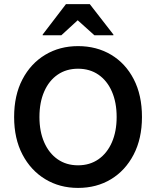

<svg xmlns="http://www.w3.org/2000/svg" viewBox="-20 -911 765 941"><path d="M362.5 10Q272.5 10 201.7 -32.9Q130.8 -75.8 90 -153.8Q49.2 -231.7 49.2 -337.5Q49.2 -444.2 90 -522.1Q130.8 -600 201.7 -642.5Q272.5 -685 362.5 -685Q453.3 -685 524.2 -642.9Q595 -600.8 635.4 -522.9Q675.8 -445 675.8 -337.5Q675.8 -231.7 635 -153.3Q594.2 -75 523.8 -32.5Q453.3 10 362.5 10ZM362.5 -100.8Q420 -100.8 462.5 -130.4Q505 -160 528.3 -213.3Q551.7 -266.7 551.7 -337.5Q551.7 -409.2 528.3 -462.5Q505 -515.8 462.5 -545Q420 -574.2 362.5 -574.2Q305 -574.2 262.5 -545Q220 -515.8 196.7 -462.5Q173.3 -409.2 173.3 -337.5Q173.3 -266.7 196.7 -213.3Q220 -160 262.5 -130.4Q305 -100.8 362.5 -100.8ZM189.2 -738.3V-741.7L303.3 -890.8H420L535.8 -741.7V-738.3H442.5L360.8 -811.7L280.8 -738.3Z"/></svg>

Font: Funnel Sans Light SemiBold
Style: Regular
Weight: 600
Version: Version 1.000